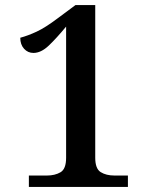

<svg xmlns="http://www.w3.org/2000/svg" viewBox="-20 -738 601 758"><path d="M94 0V-45H165Q197 -45 219 -58Q241 -71 241 -115V-633Q203 -587 172.5 -558Q142 -529 112 -529Q90 -529 75 -545.5Q60 -562 60 -589Q90 -597 124.5 -613Q159 -629 208 -666L278 -718H356V-115Q356 -72 377.5 -58.5Q399 -45 432 -45H485V0Z"/></svg>

Font: Noto Serif Lao Medium
Style: Regular
Weight: 500
Designer: Monotype Design Team
Foundry: Monotype Imaging Inc.
Version: Version 2.003; ttfautohint (v1.8.4.7-5d5b)